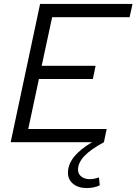

<svg xmlns="http://www.w3.org/2000/svg" viewBox="-20 -720 691 972"><path d="M419 232Q376 232 350 210.5Q324 189 324 154Q324 113 354.5 74.5Q385 36 446 0H34L183 -700H651L636 -633H244L191 -387H464L450 -320H177L123 -67H520L506 0Q439 36 407 70Q375 104 375 139Q375 161 392 174Q409 187 435 187Q446 187 458.5 184.5Q471 182 481 178L485 218Q472 225 454.5 228.5Q437 232 419 232Z"/></svg>

Font: Red Hat Text VF
Style: Italic
Weight: 300
Italic angle: -12°
Designer: Pentagram, MCKL
Foundry: Pentagram, MCKL
Version: Version 1.023